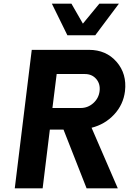

<svg xmlns="http://www.w3.org/2000/svg" viewBox="-20 -1020 699 1040"><path d="M496 -829H345L261 -1000H367L429 -892L518 -1000H624ZM476 -328 618 0H449L324 -318H250L211 0H60L152 -750H462Q555 -750 611.5 -685Q668 -620 657 -526Q648 -453 598 -399.5Q548 -346 476 -328ZM417 -435Q456 -435 485.5 -461.5Q515 -488 519.5 -527Q524 -566 501 -592.5Q478 -619 440 -619H287L264 -435Z"/></svg>

Font: Orkney
Style: BoldItalic
Weight: 700
Designer: Samuel Oakes and Alfredo Marco Pradil
Foundry: Alfredo Marco Pradil
Version: 1.0; ttfautohint (v1.5)